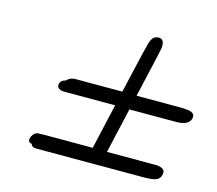

<svg xmlns="http://www.w3.org/2000/svg" viewBox="-82 -722 834 738"><g transform="rotate(15 335.0 -353.0)"><path d="M98 -99Q84 -100 84 -112Q84 -122 92 -133Q100 -144 114 -145Q115 -145 116 -144H118Q123 -145 132 -145H328L369 -325H168Q153 -325 145 -330.5Q137 -336 138 -346Q141 -364 161 -368Q174 -383 196 -383H382L420 -547Q422 -553 425 -566.5Q428 -580 430 -587Q432 -594 436.5 -603Q441 -612 448 -616Q455 -620 464 -620Q485 -620 485 -592Q485 -584 480 -562Q475 -540 475 -539L439 -382H605Q632 -382 645 -380Q674 -376 669 -353Q662 -324 611 -324H426L385 -144H551Q554 -144 560.5 -144Q567 -144 570.5 -144Q574 -144 581 -144Q588 -144 591 -143Q594 -142 600 -140.5Q606 -139 607.5 -137Q609 -135 612.5 -131.5Q616 -128 615 -123.5Q614 -119 614 -113Q609 -96 593 -91Q577 -86 545 -86H122Q99 -86 98 -99Z"/></g></svg>

Font: Coval
Style: Book Italic
Weight: 350
Foundry: Context Ltd
Version: Version 001.000